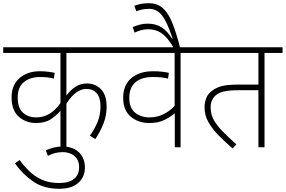

<svg xmlns="http://www.w3.org/2000/svg" viewBox="-20 -916 1777 1194"><path d="M709 -587H393V-322Q422 -360 452.5 -378.5Q483 -397 521 -397Q573 -397 608 -361Q643 -325 643 -253Q643 -197 623.5 -147.5Q604 -98 573 -51L539 -72Q569 -114 587 -158Q605 -202 605 -255Q605 -307 582.5 -335Q560 -363 516 -363Q487 -363 456.5 -342.5Q426 -322 393 -272V0H356V-227Q329 -196 294 -173.5Q259 -151 204 -151Q141 -151 96.5 -190.5Q52 -230 52 -311Q52 -387 101 -430Q150 -473 228 -473Q252 -473 277.5 -470Q303 -467 320 -463L315 -427Q282 -437 230 -437Q166 -437 128 -405Q90 -373 90 -311Q90 -245 122.5 -215.5Q155 -186 206 -186Q246 -186 283.5 -206Q321 -226 356 -275V-587H0V-622H709Z M265 19Q289 8 314.5 1.5Q340 -5 369 -5Q431 -5 469.5 30Q508 65 508 127Q508 184 467 221Q426 258 348 258Q253 258 187.5 213.5Q122 169 73 100L102 79Q152 149 210 185.5Q268 222 347 222Q410 222 441 196Q472 170 472 125Q472 90 457 69.5Q442 49 419 39.5Q396 30 370 30Q322 30 278 53Z M1216 -587H1103V0H1067V-212Q1041 -189 1002.5 -170Q964 -151 908 -151Q840 -151 793 -190.5Q746 -230 746 -308Q746 -387 796.5 -430Q847 -473 932 -473Q963 -473 988 -470Q1013 -467 1030 -463L1025 -427Q1007 -432 985 -434.5Q963 -437 930 -437Q861 -437 822.5 -404.5Q784 -372 784 -308Q784 -244 820.5 -215Q857 -186 910 -186Q957 -186 996.5 -205.5Q1036 -225 1066 -258V-587H694V-622H1216Z M1062 -615Q1033 -665 1007 -690.5Q981 -716 955 -725Q929 -734 900 -734Q879 -734 858 -728.5Q837 -723 817 -713L805 -748Q826 -756 848.5 -762.5Q871 -769 899 -769Q949 -769 985.5 -745.5Q1022 -722 1050 -675L1053 -677Q1020 -778 988 -819.5Q956 -861 907 -861Q883 -861 863 -856.5Q843 -852 828 -846L815 -880Q834 -887 855 -891.5Q876 -896 905 -896Q958 -896 992.5 -865.5Q1027 -835 1052 -772.5Q1077 -710 1101 -615Z M1625 -587V0H1587V-355H1465Q1408 -355 1373.5 -347.5Q1339 -340 1318 -320Q1307 -310 1298.5 -292.5Q1290 -275 1290 -247Q1290 -206 1309 -171Q1328 -136 1364 -99.5Q1400 -63 1450 -18L1426 7Q1379 -34 1339.5 -74Q1300 -114 1276 -156.5Q1252 -199 1252 -250Q1252 -277 1262.5 -305.5Q1273 -334 1302 -354Q1326 -372 1361 -381Q1396 -390 1466 -390H1587V-587H1201V-622H1737V-587Z"/></svg>

Font: Noto Sans Devanagari ExtraLight
Style: Regular
Weight: 200
Designer: Jelle Bosma - Monotype Design Team
Foundry: Monotype Imaging Inc.
Version: Version 2.004; ttfautohint (v1.8.4.7-5d5b)